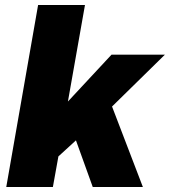

<svg xmlns="http://www.w3.org/2000/svg" viewBox="-20 -746 678 766"><path d="M5 0 132 -726H319L251 -341L425 -528H638L427 -321L550 0H350L283 -186L213 -122L191 0Z"/></svg>

Font: Archivo SemiCondensed Black
Style: Italic
Weight: 900
Width: 4
Italic angle: -10°
Designer: Hector Gatti
Foundry: Omnibus-Type
Version: Version 2.001